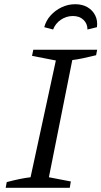

<svg xmlns="http://www.w3.org/2000/svg" viewBox="-20 -891 481 911"><path d="M7 0 12 -27Q42 -35 70.5 -41Q99 -47 125 -50L245 -604L132 -626L138 -655H441L436 -629Q399 -620 373 -614.5Q347 -609 323 -606L212 -50L316 -30L311 0ZM337 -871Q371 -871 395.5 -856.5Q420 -842 432 -817.5Q444 -793 440 -762L395 -751Q395 -779 376 -797Q357 -815 326 -815Q295 -815 269 -797.5Q243 -780 232 -751L190 -762Q198 -793 220 -817.5Q242 -842 272.5 -856.5Q303 -871 337 -871Z"/></svg>

Font: Piazzolla Thin
Style: Italic
Weight: 400
Italic angle: -11.3°
Version: Version 2.005